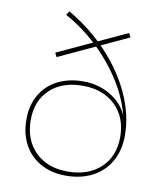

<svg xmlns="http://www.w3.org/2000/svg" viewBox="-83 -809 741 877"><g transform="rotate(10 287.5 -371.0)"><path d="M60 -222Q60 -287 88 -336Q116 -385 167.5 -411.5Q219 -438 287 -438Q357 -438 413 -404.5Q469 -371 493 -315Q462 -435 370 -546Q278 -657 156 -724L168 -742Q273 -681 351.5 -596.5Q430 -512 473 -416.5Q516 -321 516 -227Q516 -159 487 -107.5Q458 -56 405 -28Q352 0 281 0Q215 0 165 -27.5Q115 -55 87.5 -105Q60 -155 60 -222ZM496 -216Q496 -308 439 -363Q382 -418 287 -418Q193 -418 136.5 -365.5Q80 -313 80 -224Q80 -131 136 -75.5Q192 -20 286 -20Q382 -20 439 -73.5Q496 -127 496 -216ZM137 -545 454 -692 463 -673 146 -526Z"/></g></svg>

Font: iiserrat Thin
Style: Regular
Weight: 100
Designer: Akira Ohta
Foundry: Akira Ohta
Version: Version 1.200;Glyphs 3.3.1 (3343)